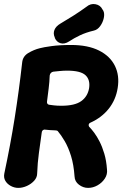

<svg xmlns="http://www.w3.org/2000/svg" viewBox="-39 -905 597 935"><path d="M50 10Q31 10 13.5 0.5Q-4 -9 -13 -24.5Q-22 -40 -18 -60Q-3 -131 9.5 -197.5Q22 -264 32.5 -330.5Q43 -397 52 -463.5Q61 -530 69 -601Q72 -631 99 -647Q126 -663 154 -670Q172 -675 212 -680.5Q252 -686 307 -686Q389 -686 443 -659Q497 -632 520.5 -584.5Q544 -537 534 -476Q525 -419 490.5 -375.5Q456 -332 400 -307Q394 -304 393 -298.5Q392 -293 395 -288Q406 -277 419.5 -259Q433 -241 446 -215.5Q459 -190 469 -156.5Q479 -123 482 -80Q485 -56 471.5 -35.5Q458 -15 436 -2.5Q414 10 390 10Q366 10 345.5 -5.5Q325 -21 324 -46Q320 -103 307 -145Q294 -187 276.5 -217Q259 -247 242 -267Q241 -268 238.5 -269Q236 -270 232 -270Q220 -270 203.5 -271.5Q187 -273 177 -274Q165 -272 164 -258Q157 -208 150.5 -160.5Q144 -113 142 -61Q142 -41 127.5 -25Q113 -9 92 0.5Q71 10 50 10ZM260 -390Q325 -390 356.5 -412.5Q388 -435 395 -476Q401 -517 377 -539Q353 -561 288 -561Q269 -561 250.5 -559Q232 -557 221 -556Q214 -555 209 -550Q204 -545 203 -537Q202 -506 198 -474.5Q194 -443 190 -411Q189 -405 191.5 -400.5Q194 -396 200 -395Q207 -394 222.5 -392Q238 -390 260 -390ZM297 -703Q275 -689 256 -694.5Q237 -700 228 -720V-722Q219 -741 226 -759Q233 -777 255 -790Q287 -809 318 -828.5Q349 -848 382 -872Q402 -889 426 -884.5Q450 -880 460 -859L464 -853Q471 -839 466.5 -817.5Q462 -796 449 -778Q436 -760 418 -756Q380 -747 350.5 -733Q321 -719 297 -703Z"/></svg>

Font: Winky Sans SemiBold
Style: Italic
Weight: 600
Italic angle: -8.97852°
Designer: Simon Atzbach
Foundry: typofactur
Version: Version 1.205